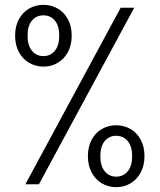

<svg xmlns="http://www.w3.org/2000/svg" viewBox="-20 -762 660 794"><path d="M42.5 -615Q42.5 -653.5 58 -682.2Q73.5 -711 100.2 -726.5Q127 -742 159.5 -742Q192 -742 218.8 -726.5Q245.5 -711 261 -682.2Q276.5 -653.5 276.5 -615Q276.5 -576 261 -547Q245.5 -518 218.8 -502.2Q192 -486.5 159.5 -486.5Q127 -486.5 100.2 -502.2Q73.5 -518 58 -547Q42.5 -576 42.5 -615ZM225 -615Q225 -655.5 206.8 -677Q188.5 -698.5 159.5 -698.5Q130.5 -698.5 112.2 -677Q94 -655.5 94 -615Q94 -574 112.2 -552Q130.5 -530 159.5 -530Q188.5 -530 206.8 -552Q225 -574 225 -615ZM343.5 -116.5Q343.5 -155 359 -184Q374.5 -213 401.2 -228.5Q428 -244 460.5 -244Q493 -244 519.8 -228.5Q546.5 -213 562 -184Q577.5 -155 577.5 -116.5Q577.5 -78 562 -48.8Q546.5 -19.5 519.8 -3.8Q493 12 460.5 12Q428 12 401.2 -3.8Q374.5 -19.5 359 -48.8Q343.5 -78 343.5 -116.5ZM526.5 -116.5Q526.5 -157 508 -178.8Q489.5 -200.5 460.5 -200.5Q431.5 -200.5 413.2 -178.8Q395 -157 395 -116.5Q395 -75.5 413.2 -53.5Q431.5 -31.5 460.5 -31.5Q489.5 -31.5 508 -53.5Q526.5 -75.5 526.5 -116.5ZM85 0 479 -730H535L141 0Z"/></svg>

Font: Monaspace Argon Var
Style: Regular
Weight: 400
Designer: Riley Cran and the Lettermatic Team
Version: Version 1.000 (Monaspace Argon Var)